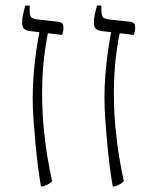

<svg xmlns="http://www.w3.org/2000/svg" viewBox="-20 -667 558 693"><path d="M128 6Q122 -27 117 -67Q112 -107 108 -149.5Q104 -192 101 -234.5Q98 -277 98 -315Q98 -355 101.5 -398.5Q105 -442 111 -484.5Q117 -527 125 -564H156Q148 -524 142.5 -486Q137 -448 134.5 -409.5Q132 -371 132 -331Q132 -268 137.5 -208.5Q143 -149 151.5 -99Q160 -49 168 -13Q163 -7 154.5 -2.5Q146 2 135 6ZM204 -541 86 -555Q71 -558 65.5 -564.5Q60 -571 60 -585Q60 -600 63 -614Q66 -628 71 -647H87V-631Q87 -611 92.5 -605Q98 -599 113 -597L194 -588Q202 -586 205.5 -581.5Q209 -577 209 -568Q209 -561 208 -555Q207 -549 204 -541Z M387 6Q381 -27 376 -67Q371 -107 367 -149.5Q363 -192 360 -234.5Q357 -277 357 -315Q357 -355 360.5 -398.5Q364 -442 370 -484.5Q376 -527 384 -564H415Q407 -524 401.5 -486Q396 -448 393.5 -409.5Q391 -371 391 -331Q391 -268 396.5 -208.5Q402 -149 410.5 -99Q419 -49 427 -13Q422 -7 413.5 -2.5Q405 2 394 6ZM463 -541 345 -555Q330 -558 324.5 -564.5Q319 -571 319 -585Q319 -600 322 -614Q325 -628 330 -647H346V-631Q346 -611 351.5 -605Q357 -599 372 -597L453 -588Q461 -586 464.5 -581.5Q468 -577 468 -568Q468 -561 467 -555Q466 -549 463 -541Z"/></svg>

Font: Noto Serif Hebrew ExtraLight
Style: Regular
Weight: 250
Version: Version 2.003